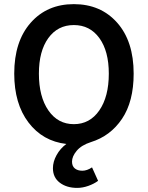

<svg xmlns="http://www.w3.org/2000/svg" viewBox="-20 -686 714 928"><path d="M353 222.2Q302.2 222.2 269 197Q235.8 171.9 235.8 127Q235.8 95.7 253.4 63.7Q271 31.7 300.8 9.8Q186.5 -3.4 117.7 -94Q48.8 -184.6 48.8 -330.1Q48.8 -485.8 128.2 -575.9Q207.5 -666 336.9 -666Q466.8 -666 546.4 -576.2Q626 -486.3 626 -330.1Q626 -195.3 569.8 -111.8Q513.7 -28.3 418.9 1Q373.5 15.6 350.8 42.7Q328.1 69.8 328.1 95.2Q328.1 117.2 341.8 128.2Q355.5 139.2 377.9 139.2Q400.4 139.2 424.8 123L454.1 188Q434.6 202.6 407 212.4Q379.4 222.2 353 222.2ZM505.9 -330.1Q505.9 -439 460.2 -502Q414.6 -564.9 336.9 -564.9Q259.3 -564.9 213.6 -502Q168 -439 168 -330.1Q168 -218.8 213.9 -152.3Q259.8 -85.9 336.9 -85.9Q414.1 -85.9 460 -152.3Q505.9 -218.8 505.9 -330.1Z"/></svg>

Font: Source Sans 3 Semibold
Style: Regular
Weight: 600
Designer: Paul D. Hunt
Foundry: Adobe
Version: Version 3.052;hotconv 1.1.0;makeotfexe 2.6.0